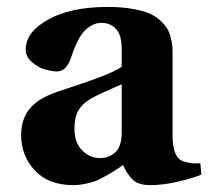

<svg xmlns="http://www.w3.org/2000/svg" viewBox="-20 -522 620 554"><path d="M194.8 -149.9Q194.8 -111.3 216.6 -88.6Q238.3 -65.9 269 -65.9Q293.5 -65.9 311.5 -81.5Q329.6 -97.2 331.1 -133.8V-278.8Q323.7 -275.4 305.7 -267.6Q287.6 -259.8 271.2 -252.2Q254.9 -244.6 241.2 -236.8Q217.8 -223.1 206.3 -203.4Q194.8 -183.6 194.8 -149.9ZM41 -132.8Q41 -177.7 65.4 -208Q89.8 -238.3 147 -257.8Q156.2 -260.7 186.3 -270.8Q216.3 -280.8 231 -285.9Q245.6 -291 268.3 -299.6Q291 -308.1 305.9 -315.2Q320.8 -322.3 331.1 -329.1V-381.8Q331.1 -421.4 314.5 -438.7Q297.9 -456.1 272.9 -456.1Q248 -456.1 226.1 -435.1Q204.1 -414.1 185.1 -356Q171.9 -315.9 144 -315.9Q128.9 -315.9 109.1 -321.8Q89.4 -327.6 71.8 -343Q54.2 -358.4 54.2 -378.9Q54.2 -429.7 119.4 -465.8Q184.6 -502 291 -502Q327.6 -502 356.9 -497.3Q386.2 -492.7 405.5 -485.4Q424.8 -478 438.7 -466.1Q452.6 -454.1 460.2 -443.1Q467.8 -432.1 471.9 -416.5Q476.1 -400.9 477.1 -389.2Q478 -377.4 478 -361.8V-130.9Q478 -65.4 509.8 -56.2Q532.2 -48.8 558.1 -50.8L561 -18.1Q531.7 -6.3 490.2 2.9Q448.7 12.2 413.1 12.2Q380.4 12.2 363.8 -2.9Q347.2 -18.1 335 -45.9Q334 -44.9 317.4 -33.9Q300.8 -22.9 295.7 -20Q290.5 -17.1 274.9 -8.8Q259.3 -0.5 249 2.7Q238.8 5.9 222.9 9Q207 12.2 191.9 12.2Q120.1 12.2 80.6 -30Q41 -72.3 41 -132.8Z"/></svg>

Font: Linguistics Pro
Style: Bold
Weight: 700
Designer: Stefan Peev, Context Ltd
Foundry: Stefan Peev, Context Ltd
Version: Version 001.000